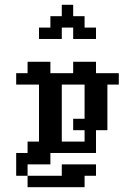

<svg xmlns="http://www.w3.org/2000/svg" viewBox="-20 -639 516 802"><path d="M47.6 -333.3H95.2V-285.7H47.6ZM95.2 -333.3H142.9V-285.7H95.2ZM142.9 -333.3H190.5V-285.7H142.9ZM190.5 -333.3H238.1V-285.7H190.5ZM238.1 -333.3H285.7V-285.7H238.1ZM285.7 -333.3H333.3V-285.7H285.7ZM333.3 -333.3H381V-285.7H333.3ZM381 -333.3H428.6V-285.7H381ZM95.2 -381H142.9V-333.3H95.2ZM142.9 -381H190.5V-333.3H142.9ZM285.7 -381H333.3V-333.3H285.7ZM333.3 -381H381V-333.3H333.3ZM428.6 -333.3H476.2V-285.7H428.6ZM381 -285.7H428.6V-238.1H381ZM381 -238.1H428.6V-190.5H381ZM381 -190.5H428.6V-142.9H381ZM333.3 -190.5H381V-142.9H333.3ZM333.3 -238.1H381V-190.5H333.3ZM333.3 -285.7H381V-238.1H333.3ZM142.9 -285.7H190.5V-238.1H142.9ZM190.5 -285.7H238.1V-238.1H190.5ZM190.5 -238.1H238.1V-190.5H190.5ZM190.5 -190.5H238.1V-142.9H190.5ZM142.9 -190.5H190.5V-142.9H142.9ZM142.9 -238.1H190.5V-190.5H142.9ZM142.9 -142.9H190.5V-95.2H142.9ZM190.5 -142.9H238.1V-95.2H190.5ZM190.5 -95.2H238.1V-47.6H190.5ZM142.9 -95.2H190.5V-47.6H142.9ZM190.5 -47.6H238.1V0H190.5ZM142.9 -47.6H190.5V0H142.9ZM95.2 -47.6H142.9V0H95.2ZM95.2 0H142.9V47.6H95.2ZM47.6 0H95.2V47.6H47.6ZM47.6 47.6H95.2V95.2H47.6ZM333.3 -95.2H381V-47.6H333.3ZM381 -142.9H428.6V-95.2H381ZM333.3 -142.9H381V-95.2H333.3ZM285.7 -142.9H333.3V-95.2H285.7ZM333.3 -47.6H381V0H333.3ZM285.7 -47.6H333.3V0H285.7ZM238.1 -47.6H285.7V0H238.1ZM333.3 47.6H381V95.2H333.3ZM285.7 47.6H333.3V95.2H285.7ZM285.7 95.2H333.3V142.9H285.7ZM238.1 95.2H285.7V142.9H238.1ZM238.1 47.6H285.7V95.2H238.1ZM190.5 95.2H238.1V142.9H190.5ZM142.9 95.2H190.5V142.9H142.9ZM95.2 95.2H142.9V142.9H95.2ZM142.9 0H190.5V47.6H142.9ZM190.5 -571.4H238.1V-523.8H190.5ZM238.1 -619H285.7V-571.4H238.1ZM238.1 -571.4H285.7V-523.8H238.1ZM285.7 -571.4H333.3V-523.8H285.7ZM333.3 -523.8H381V-476.2H333.3ZM285.7 -523.8H333.3V-476.2H285.7ZM190.5 -523.8H238.1V-476.2H190.5ZM142.9 -523.8H190.5V-476.2H142.9Z"/></svg>

Font: Jacquard 12
Style: Regular
Weight: 400
Designer: Sarah Cadigan-Fried
Version: Version 1.000; ttfautohint (v1.8.4.7-5d5b)